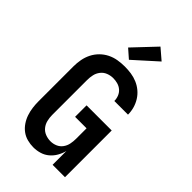

<svg xmlns="http://www.w3.org/2000/svg" viewBox="-291 -1080 1183 1183"><g transform="rotate(45 300.0 -488.5)"><path d="M251 8Q224 8 197.5 1Q171 -6 149.5 -22Q128 -38 112.5 -61Q97 -84 88.5 -109.5Q80 -135 76.5 -161.5Q73 -188 73 -215V-520Q73 -550 78.5 -579.5Q84 -609 97.5 -636Q111 -663 132.5 -684.5Q154 -706 181 -719.5Q208 -733 238 -738Q268 -743 298 -743Q326 -743 353.5 -739Q381 -735 407 -724Q433 -713 454.5 -695Q476 -677 491 -653Q506 -629 513.5 -602Q521 -575 521 -547H402Q402 -567 394.5 -586Q387 -605 372 -618Q357 -631 337.5 -636.5Q318 -642 298 -642Q275 -642 253 -633.5Q231 -625 216.5 -606.5Q202 -588 197 -565.5Q192 -543 192 -520V-215Q192 -192 197.5 -169Q203 -146 217.5 -128Q232 -110 254 -101.5Q276 -93 299 -93Q322 -93 343 -102Q364 -111 377.5 -129.5Q391 -148 395.5 -170.5Q400 -193 400 -215V-307H300V-407H519V0H411V-120Q404 -93 390 -68.5Q376 -44 354.5 -26Q333 -8 306 0Q279 8 251 8ZM286 -790 229 -840 366 -985 436 -925Z"/></g></svg>

Font: Iosevka Fixed Extended
Style: Bold
Weight: 700
Width: 7
Monospace: yes
Designer: Belleve Invis
Foundry: Belleve Invis
Version: Version 24.1.1; ttfautohint (v1.8.4)